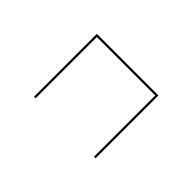

<svg xmlns="http://www.w3.org/2000/svg" viewBox="-61 -706 842 842"><g transform="rotate(45 360.5 -285.0)"><path d="M170 -90V-480H552V-90H542V-470H180V-90Z"/></g></svg>

Font: Bungee Hairline
Style: Regular
Weight: 400
Designer: David Jonathan Ross
Foundry: David Jonathan Ross
Version: Version 1.000;PS 1.0;hotconv 1.0.72;makeotf.lib2.5.5900